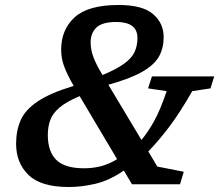

<svg xmlns="http://www.w3.org/2000/svg" viewBox="-20 -738 878 769"><path d="M508.5 0 476 -55Q418 -15 362.5 -2Q307 11 255 11Q144 11 94.2 -37.2Q44.5 -85.5 44.5 -162Q44.5 -214.5 62.5 -256Q80.5 -297.5 130 -331.2Q179.5 -365 275 -394Q249 -439.5 237 -471.8Q225 -504 225 -539Q225 -619.5 279 -668.8Q333 -718 455 -718Q551 -718 593.2 -681.5Q635.5 -645 635.5 -589.5Q635.5 -546.5 617.5 -513Q599.5 -479.5 551.5 -451.5Q503.5 -423.5 414 -398.5L546.5 -177.5Q572.5 -208.5 597.2 -252.8Q622 -297 647.5 -373L573 -384L588.5 -432H838L823 -384L750 -373Q700.5 -286.5 657.8 -230Q615 -173.5 574 -131.5L610 -71L716 -50L701 0ZM390 -438.5 391 -437.5Q447 -461 477.2 -483Q507.5 -505 519 -529.8Q530.5 -554.5 530.5 -586Q530.5 -650 445.5 -650Q390 -650 366.5 -628Q343 -606 343 -568Q343 -539 354.2 -509Q365.5 -479 390 -438.5ZM171.5 -197.5Q171.5 -131 205.5 -97.5Q239.5 -64 316.5 -64Q350.5 -64 382.2 -71.8Q414 -79.5 449 -100.5L299 -353Q244.5 -330 217.2 -306.2Q190 -282.5 180.8 -255.8Q171.5 -229 171.5 -197.5Z"/></svg>

Font: Newsreader Caption Medium
Style: Italic
Weight: 500
Italic angle: -17°
Designer: Hugues Gentile
Foundry: Production Type
Version: Version 1.001